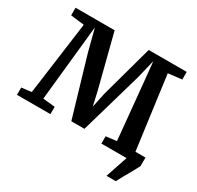

<svg xmlns="http://www.w3.org/2000/svg" viewBox="-190 -963 1397 1362"><g transform="rotate(30 508.5 -281.5)"><path d="M840.7 180 901.2 0 894.3 -70.5H1015.4V0Q1000.6 28.9 981.9 62Q963.3 95.1 945.7 126.1Q928.2 157 916.7 180ZM84.6 -70 165.3 -667.3 54.5 -680.5V-743H374.5L484.4 -312.9L511.1 -196.2L535.5 -312.9L653.7 -743H965V-680.5L853.4 -667.3L933.1 -71L1013.8 -59.9V0H694.9V-59.9L782 -70.4L739.9 -508L721.7 -690.7L684.3 -536.2L538.5 -30.5H431.1L289.5 -511.4L243 -691.1L224 -508L178.7 -70.4L277.5 -59.9V0H3.6V-59.9Z"/></g></svg>

Font: Merriweather Light
Style: Regular
Weight: 300
Designer: Eben Sorkin
Foundry: Eben Sorkin
Version: Version 2.100